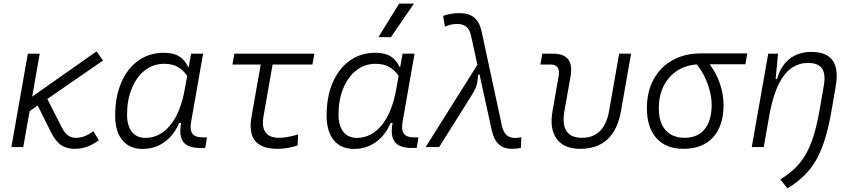

<svg xmlns="http://www.w3.org/2000/svg" viewBox="-20 -815 4728 1064"><path d="M43 0 134.3 -517.6H200.2L158.2 -279.3L515.1 -530.3L550.8 -479.5L242.2 -266.6L321.3 -111.3Q338.4 -77.1 357.2 -64.2Q376 -51.3 400.4 -51.3Q424.8 -51.3 447.3 -59.6Q469.7 -67.9 497.6 -87.4L527.8 -37.6Q492.2 -12.2 461.2 -1.2Q430.2 9.8 393.1 9.8Q350.1 9.8 319.1 -10.7Q288.1 -31.2 261.7 -84L189 -230L144 -199.2L108.9 0Z M1025.9 -444.3 1039.1 -517.6H1105.5L1039.1 -139.6Q1031.2 -95.2 1046.1 -74.5Q1061 -53.7 1104 -53.7H1127L1117.2 4.9H1089.8Q1021.5 4.9 996.1 -28.1Q970.7 -61 983.4 -133.8H973.1Q943.4 -64.9 890.6 -27.3Q837.9 10.3 770 10.3Q697.8 10.3 658 -38.1Q618.2 -86.4 618.2 -174.3Q618.2 -278.8 651.9 -357.2Q685.5 -435.5 746.3 -479Q807.1 -522.5 888.2 -522.5Q941.9 -522.5 973.6 -502.2Q1005.4 -481.9 1022 -444.3ZM890.1 -461.4Q828.1 -461.4 782 -424.6Q735.8 -387.7 710 -324.2Q684.1 -260.7 684.1 -180.2Q684.1 -118.2 710.9 -84.5Q737.8 -50.8 785.6 -50.8Q864.7 -50.8 922.9 -120.4Q981 -189.9 1004.9 -325.7L1017.1 -395Q997.1 -424.8 966.6 -443.1Q936 -461.4 890.1 -461.4Z M1517.1 9.8Q1342.8 9.8 1373.5 -166.5L1424.8 -457.5H1268.1L1278.8 -517.6H1722.2L1711.4 -457.5H1490.7L1439.9 -168.5Q1420.4 -51.3 1527.8 -51.3Q1568.8 -51.3 1631.8 -69.8L1629.4 -9.3Q1576.2 9.8 1517.1 9.8Z M2197.8 -444.3 2210.9 -517.6H2277.3L2210.9 -139.6Q2203.1 -95.2 2218 -74.5Q2232.9 -53.7 2275.9 -53.7H2298.8L2289.1 4.9H2261.7Q2193.4 4.9 2168 -28.1Q2142.6 -61 2155.3 -133.8H2145Q2115.2 -64.9 2062.5 -27.3Q2009.8 10.3 1941.9 10.3Q1869.6 10.3 1829.8 -38.1Q1790 -86.4 1790 -174.3Q1790 -278.8 1823.7 -357.2Q1857.4 -435.5 1918.2 -479Q1979 -522.5 2060.1 -522.5Q2113.8 -522.5 2145.5 -502.2Q2177.2 -481.9 2193.8 -444.3ZM2062 -461.4Q2000 -461.4 1953.9 -424.6Q1907.7 -387.7 1881.8 -324.2Q1856 -260.7 1856 -180.2Q1856 -118.2 1882.8 -84.5Q1909.7 -50.8 1957.5 -50.8Q2036.6 -50.8 2094.7 -120.4Q2152.8 -189.9 2176.8 -325.7L2189 -395Q2168.9 -424.8 2138.4 -443.1Q2107.9 -461.4 2062 -461.4ZM2077.1 -609.4 2191.9 -794.9H2273.9L2146.5 -609.4Z M2818.4 9.8Q2772.9 9.8 2745.6 -13.9Q2718.3 -37.6 2705.6 -90.8L2637.2 -403.3L2628.9 -400.4Q2628.4 -369.1 2621.6 -344.7Q2614.7 -320.3 2598.1 -293.9L2413.6 0H2338.9L2625.5 -456.1L2590.3 -617.7Q2582.5 -652.3 2563.5 -667.2Q2544.4 -682.1 2515.6 -682.1Q2493.2 -682.1 2478.3 -678.5Q2463.4 -674.8 2445.8 -667.5L2435.5 -727.1Q2457 -734.4 2478.3 -738.3Q2499.5 -742.2 2527.8 -742.2Q2576.7 -742.2 2606.7 -718.8Q2636.7 -695.3 2648.9 -640.6L2762.2 -114.7Q2770.5 -80.6 2788.6 -65.4Q2806.6 -50.3 2835.4 -50.3Q2839.4 -50.3 2847.2 -51.3Q2855 -52.2 2869.1 -54.2L2866.7 3.9Q2844.7 9.8 2818.4 9.8Z M3194.8 9.8Q3105 9.8 3064.7 -45.9Q3024.4 -101.6 3042 -200.2L3075.2 -389.2Q3087.4 -457.5 3032.2 -457.5H2974.6L2985.4 -517.6H3044.9Q3164.6 -517.6 3141.6 -390.6L3107.9 -200.2Q3082 -51.3 3205.6 -51.3Q3328.6 -51.3 3355.5 -200.2L3411.1 -517.6H3477.1L3421.4 -200.2Q3384.8 9.8 3194.8 9.8Z M3767.1 9.8Q3670.9 9.8 3617.9 -49.3Q3564.9 -108.4 3564.9 -215.8Q3564.9 -307.1 3602.1 -375.2Q3639.2 -443.4 3706.5 -481.2Q3773.9 -519 3863.8 -519H4121.1L4110.8 -459H3913.1Q3952.1 -404.8 3970.9 -347.7Q3989.7 -290.5 3989.7 -233.9Q3989.7 -117.7 3931.6 -54Q3873.5 9.8 3767.1 9.8ZM3842.3 -458Q3778.3 -453.6 3730.7 -421.9Q3683.1 -390.1 3657 -336.9Q3630.9 -283.7 3630.9 -213.9Q3630.9 -136.2 3668.5 -93.8Q3706.1 -51.3 3774.4 -51.3Q3845.7 -51.3 3884.8 -99.1Q3923.8 -147 3923.8 -233.9Q3923.8 -284.7 3904.3 -342.8Q3884.8 -400.9 3842.3 -458Z M4146 0 4237.3 -517.6H4291.5L4278.3 -377H4286.1Q4305.7 -448.7 4354.7 -488Q4403.8 -527.3 4476.1 -527.3Q4643.6 -527.3 4611.8 -340.3L4590.3 -214.8Q4574.7 -122.1 4554.2 -53Q4533.7 16.1 4505.1 67.4Q4476.6 118.7 4437 157.5Q4397.5 196.3 4343.8 229L4304.2 179.2Q4368.7 140.1 4410.2 90.8Q4451.7 41.5 4478.3 -31.5Q4504.9 -104.5 4523.4 -213.9L4545.9 -344.2Q4556.2 -405.3 4534.9 -435.8Q4513.7 -466.3 4456.5 -466.3Q4410.2 -466.3 4369.9 -440.4Q4329.6 -414.6 4298.1 -354.2Q4266.6 -293.9 4246.1 -191.9L4212.4 0Z"/></svg>

Font: Cascadia Code PL Light
Style: Italic
Weight: 300
Italic angle: -10°
Monospace: yes
Designer: Aaron Bell
Foundry: Saja Typeworks
Version: Version 2404.023; ttfautohint (v1.8.4)